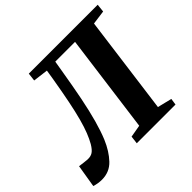

<svg xmlns="http://www.w3.org/2000/svg" viewBox="-208 -936 1136 1136"><g transform="rotate(-45 360.5 -368.0)"><path d="M333.5 -682.5 322.5 -616.5Q304 -504.5 286.8 -418Q269.5 -331.5 251.2 -266Q233 -200.5 212.5 -151Q183.5 -82.5 141.2 -37.8Q99 7 35 7Q19 7 3.5 4.5Q-12 2 -28 -3L-4.5 -145.5Q16 -143 31.8 -140.8Q47.5 -138.5 60 -138Q85.5 -137 102.5 -148.2Q119.5 -159.5 137 -189Q152.5 -216 166.5 -251.5Q180.5 -287 194 -336.8Q207.5 -386.5 221.5 -456Q235.5 -525.5 251.5 -620.5L261 -680L166.5 -692L172.5 -743H749L743.5 -692L655 -680L573 -63L663 -41L657 0H333L339 -49.5L416.5 -63L499 -682.5Z"/></g></svg>

Font: Merriweather 20pt ExtraBold
Style: Italic
Weight: 800
Italic angle: -7.8°
Version: Version 2.101